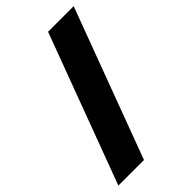

<svg xmlns="http://www.w3.org/2000/svg" viewBox="-218 -789 865 865"><g transform="rotate(-45 214.5 -357.0)"><path d="M163.1 0H0L266.1 -713.9H429.2Z"/></g></svg>

Font: Open Sans Hebrew Condensed Extra Bold
Style: Regular
Weight: 800
Width: 3
Foundry: Ascender Corporation, Yanek Iontef
Version: Version 2.001;PS 002.001;hotconv 1.0.70;makeotf.lib2.5.58329